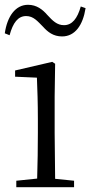

<svg xmlns="http://www.w3.org/2000/svg" viewBox="-24 -781 377 801"><path d="M-4 -642 16 -634C30 -686 51 -714 85 -714C116 -714 133 -692 156 -669C175 -648 198 -629 235 -629C289 -629 322 -676 333 -747L313 -754C299 -704 277 -676 243 -676C214 -676 196 -694 173 -719C154 -741 129 -761 93 -761C40 -761 6 -712 -4 -642ZM130 0H285V-27L206 -35L204 -227V-378L206 -515L194 -523L39 -487V-461L130 -457C132 -407 134 -352 134 -285V-227C134 -173 133 -91 131 -36L44 -27V0Z"/></svg>

Font: Noto Serif TC Light
Style: Regular
Weight: 300
Designer: Ryoko NISHIZUKA 西塚涼子 (kana & ideographs); Frank Grießhammer (Latin, Greek & Cyrillic); Wenlong ZHANG 张文龙 (bopomofo); San
Foundry: Adobe
Version: Version 2.001;hotconv 1.1.0;makeotfexe 2.6.0